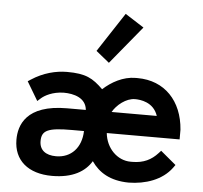

<svg xmlns="http://www.w3.org/2000/svg" viewBox="-55 -839 958 906"><g transform="rotate(5 424.5 -386.0)"><path d="M504 -782 382 -596 445 -545 593 -725ZM356 -214C354 -135 306 -84 235 -84C185 -84 156 -107 156 -149C156 -200 185 -214 299 -214ZM586 -485H577C518 -485 463 -454 424 -418C375 -466 342 -485 252 -485C200 -485 140 -470 85 -434L71 -425L124 -336L141 -351C156 -364 192 -385 245 -386C293 -386 351 -371 356 -314H268C72 -314 42 -213 42 -146C42 -48 111 10 224 10C322 10 380 -26 410 -76C445 -25 499 9 587 10C666 9 745 -17 790 -78L800 -92L727 -153L716 -141C686 -108 649 -89 596 -89H588C524 -89 471 -143 464 -214H809V-260C799 -395 715 -485 586 -485ZM478 -315C497 -349 541 -385 583 -385C608 -385 671 -379 692 -315Z"/></g></svg>

Font: Mint Spirit No2
Style: Bold
Weight: 700
Designer: HARENDAL Hirwen
Foundry: Arkandis Digital Foundry.
Version: Version 1.004;FFEdit